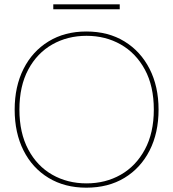

<svg xmlns="http://www.w3.org/2000/svg" viewBox="-20 -858 802 890"><path d="M380 12Q280 12 205 -33.5Q130 -79 89 -160.5Q48 -242 48 -350Q48 -457 89 -538.5Q130 -620 205 -666Q280 -712 380 -712Q482 -712 557 -666Q632 -620 673.5 -538.5Q715 -457 715 -350Q715 -242 673.5 -160.5Q632 -79 557 -33.5Q482 12 380 12ZM381 -8Q469 -8 539.5 -48Q610 -88 651.5 -165Q693 -242 693 -350Q693 -459 651.5 -535.5Q610 -612 539.5 -652Q469 -692 381 -692Q293 -692 222.5 -652Q152 -612 111 -535.5Q70 -459 70 -350Q70 -242 111 -165Q152 -88 222.5 -48Q293 -8 381 -8ZM227 -815V-838H535V-815Z"/></svg>

Font: DM Sans 18pt Thin
Style: Regular
Weight: 250
Designer: Colophon Foundry, Jonny Pinhorn
Foundry: Colophon Foundry
Version: Version 4.004;gftools[0.9.30]